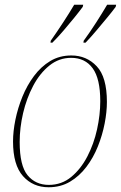

<svg xmlns="http://www.w3.org/2000/svg" viewBox="-20 -780 510 810"><path d="M185 10Q119 10 77 -37Q35 -84 35 -183Q35 -226 45 -275Q55 -324 74.5 -372Q94 -420 123.5 -459.5Q153 -499 192 -522.5Q231 -546 281 -546Q345 -546 388 -500.5Q431 -455 431 -350Q431 -308 421.5 -259Q412 -210 393 -162.5Q374 -115 344.5 -76Q315 -37 275.5 -13.5Q236 10 185 10ZM186 0Q240 0 280.5 -33.5Q321 -67 348.5 -120Q376 -173 389.5 -234.5Q403 -296 403 -353Q403 -448 371 -492Q339 -536 280 -536Q229 -536 188.5 -503.5Q148 -471 120 -418Q92 -365 77.5 -303Q63 -241 63 -181Q63 -81 96.5 -40.5Q130 0 186 0ZM333 -608Q360 -645 386 -685.5Q412 -726 432 -760H470L468 -751Q454 -732 432.5 -706Q411 -680 387 -651.5Q363 -623 341 -600H332ZM194 -608Q220 -645 246.5 -685.5Q273 -726 293 -760H331L329 -751Q315 -732 293.5 -705.5Q272 -679 248 -651Q224 -623 201 -600H193Z"/></svg>

Font: Noto Serif Display SemiCondensed Thin
Style: Italic
Weight: 100
Width: 4
Italic angle: -12°
Designer: Monotype Design Team
Foundry: Monotype Imaging Inc.
Version: Version 2.009